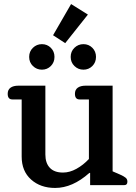

<svg xmlns="http://www.w3.org/2000/svg" viewBox="-20 -914 670 948"><path d="M242 -740 331 -894 414 -842 302 -701ZM124 -633Q124 -660 142.5 -678Q161 -696 187 -696Q213 -696 231 -678Q249 -660 249 -633Q249 -606 231 -588Q213 -570 187 -570Q161 -570 142.5 -588Q124 -606 124 -633ZM329 -633Q329 -660 347.5 -678Q366 -696 392 -696Q418 -696 436 -678Q454 -660 454 -633Q454 -606 436 -588Q418 -570 392 -570Q366 -570 347.5 -588Q329 -606 329 -633ZM87 -141V-423H41Q18 -423 18 -451Q18 -471 32 -481Q46 -491 71 -491H204V-151Q204 -109 226 -85.5Q248 -62 291 -62Q324 -62 357.5 -80.5Q391 -99 419 -129V-423H373Q350 -423 350 -451Q350 -471 364 -481Q378 -491 403 -491H536V-68L573 -52Q593 -43 601 -36Q609 -29 609 -17Q609 0 594 0H425V-60H421Q338 14 252 14Q180 14 133.5 -27.5Q87 -69 87 -141Z"/></svg>

Font: MaitreeSemiBold
Style: Regular
Weight: 600
Designer: CadsonDemak Team
Foundry: CadsonDemak
Version: Version 1.000